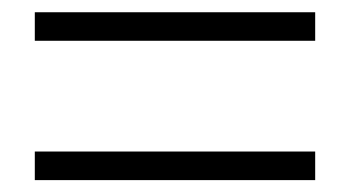

<svg xmlns="http://www.w3.org/2000/svg" viewBox="-20 -523 574 315"><path d="M37.1 -456.1V-502.9H497.1V-456.1ZM37.1 -227.5V-274.4H497.1V-227.5Z"/></svg>

Font: Bpmf Zihi Sans Light
Style: Light
Weight: 300
Foundry: But Ko
Version: Version 1.320